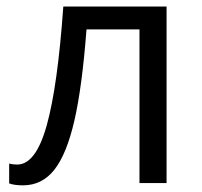

<svg xmlns="http://www.w3.org/2000/svg" viewBox="-20 -555 611 582"><path d="M484.9 0H402.8V-465.8H242.2Q229 -292 205.6 -189.9Q182.1 -87.9 144.8 -40.5Q107.4 6.8 49.8 6.8Q23.4 6.8 7.8 1V-59.1Q18.6 -56.2 32.2 -56.2Q88.4 -56.2 121.6 -174.8Q154.8 -293.5 171.9 -535.2H484.9Z"/></svg>

Font: XL-Viking
Style: Regular
Weight: 400
Foundry: Ascender Corporation
Version: Version 1.10 March 23, 2015